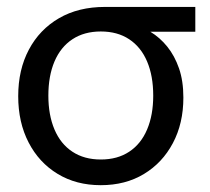

<svg xmlns="http://www.w3.org/2000/svg" viewBox="-20 -531 615 563"><path d="M275.4 12Q203.4 12 148.9 -21.2Q94.3 -54.3 63.9 -113.2Q33.4 -172 33.4 -248.9Q33.4 -326.6 64.7 -385.5Q96 -444.5 153 -477.6Q210 -510.7 287.9 -510.7H552.7V-437.9H420.9Q449 -420.9 470.5 -394.2Q492.1 -367.5 504.9 -330.6Q517.7 -293.8 517.7 -244.7Q517.7 -169.3 486.9 -111.3Q456.1 -53.3 401.9 -20.7Q347.7 12 275.4 12ZM275.6 -63.3Q324.4 -63.3 358.8 -86.1Q393.3 -108.8 411.3 -151.2Q429.3 -193.6 429.3 -250.6Q429.3 -308.4 411.3 -350.8Q393.3 -393.1 358.8 -415.9Q324.4 -438.7 275.6 -438.7Q226.9 -438.7 192.4 -415.9Q157.8 -393.1 139.8 -350.8Q121.8 -308.4 121.8 -250.6Q121.8 -193.6 139.8 -151.2Q157.8 -108.8 192.4 -86.1Q226.9 -63.3 275.6 -63.3Z"/></svg>

Font: TikTok Sans Light
Style: Regular
Weight: 300
Version: Version 4.000